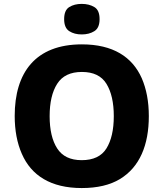

<svg xmlns="http://www.w3.org/2000/svg" viewBox="-20 -952 836 982"><path d="M397.9 -932.1C373 -932.1 352.1 -926.8 334.5 -916C316.9 -905.3 308.1 -884.8 308.1 -854C308.1 -824.2 316.9 -803.7 334.5 -792.5C352.1 -781.2 373 -775.9 397.9 -775.9C422.9 -775.9 444.3 -781.2 462.4 -792.5C480.5 -803.7 489.3 -824.2 489.3 -854C489.3 -884.8 480.5 -905.3 462.4 -916C444.3 -926.8 422.9 -932.1 397.9 -932.1ZM741.2 -357.9C741.2 -432.1 729 -496.6 705.1 -551.8C656.7 -661.1 557.6 -725.1 398.9 -725.1C160.6 -725.1 55.2 -580.1 55.2 -358.9C55.2 -285.2 67.4 -220.2 91.8 -165C140.1 -54.2 240.2 9.8 397.9 9.8C477.5 9.8 542.5 -5.4 593.3 -36.1C694.3 -97.2 741.2 -210 741.2 -357.9ZM233.9 -357.9C233.9 -427.7 246.6 -482.9 272.5 -523.4C298.3 -564 340.3 -584 398.9 -584C457.5 -584 499.5 -564 524.4 -523.4C549.3 -482.9 562 -427.7 562 -357.9C562 -288.1 549.3 -232.9 524.4 -192.9C499.5 -152.8 457 -132.8 397.9 -132.8C339.8 -132.8 298.3 -152.8 272.5 -192.9C246.6 -232.9 233.9 -288.1 233.9 -357.9Z"/></svg>

Font: Noto Reveo Sans
Style: Regular
Weight: 800
Designer: Monotype Design Team
Foundry: Monotype Imaging Inc.
Version: Version 2.007